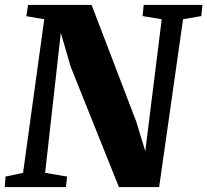

<svg xmlns="http://www.w3.org/2000/svg" viewBox="-28 -763 846 783"><path d="M-8.5 0 -5.5 -43 66 -58 152.5 -684.5 79.5 -697 86.5 -743H345.5L527.5 -267.5L564.5 -146.5L631.5 -684.5L553.5 -697.5L558 -743H797.5L793 -697.5L718.5 -684.5L621 0H457L260 -491.5L220 -629L156 -58L245.5 -43L241 0Z"/></svg>

Font: Merriweather 48pt Black
Style: Italic
Weight: 900
Italic angle: -7.8°
Version: Version 2.101